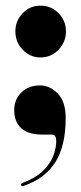

<svg xmlns="http://www.w3.org/2000/svg" viewBox="-20 -464 280 662"><path d="M119.5 -266Q83 -266 58 -292.8Q33 -319.5 33 -356Q33 -392 58 -418.2Q83 -444.5 119.5 -444.5Q157 -444.5 182.2 -418.2Q207.5 -392 207.5 -356Q207.5 -319.5 182 -292.8Q156.5 -266 119.5 -266ZM125.5 0Q77 0 53 -22.2Q29 -44.5 29 -84.5Q29 -121 53.8 -145.2Q78.5 -169.5 117 -169.5Q152.5 -169.5 179.5 -141.2Q206.5 -113 206.5 -57Q206.5 40 170 96.5Q133.5 153 61 177Q53 179.5 52.5 173.5Q52.5 168 59.5 166Q103 149.5 128 125.2Q153 101 163.5 73.8Q174 46.5 174 22.5Q174 12 170.5 6Q167 0 155.5 0Z"/></svg>

Font: Fraunces 144pt
Style: Bold
Weight: 700
Version: Version 1.000;[b76b70a41]